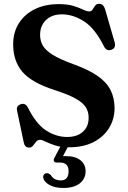

<svg xmlns="http://www.w3.org/2000/svg" viewBox="-20 -734 650 977"><path d="M331 15.5Q290 15.5 260.8 6Q231.5 -3.5 212.8 -13Q194 -22.5 184.5 -22.5Q171.5 -22.5 163.8 -12.8Q156 -3 148.2 7Q140.5 17 127.5 17Q105.5 17 100.5 -11L66.5 -172.5Q62 -195.5 85.5 -203.5Q109 -212 122.5 -185.5Q164.5 -102 215.5 -69.5Q266.5 -37 321.5 -37Q372.5 -37 401.8 -63.5Q431 -90 431 -134Q431.5 -162.5 418 -186Q404.5 -209.5 366.8 -231.2Q329 -253 255.5 -276.5Q141.5 -313.5 94.2 -368.2Q47 -423 47 -509Q47 -569.5 76 -615.5Q105 -661.5 157 -687.2Q209 -713 279 -713Q324 -713 353.8 -703.8Q383.5 -694.5 402.5 -685.2Q421.5 -676 434 -676Q445.5 -676 451.2 -685.8Q457 -695.5 463.8 -705Q470.5 -714.5 484.5 -714.5Q496 -714.5 503.5 -707.5Q511 -700.5 516.5 -681L563.5 -518.5Q571.5 -489 546 -480.5Q522 -472.5 509 -498Q463.5 -589.5 407.8 -625.2Q352 -661 295 -661Q244 -661 214 -632Q184 -603 184 -556Q184 -527.5 197.2 -503.2Q210.5 -479 247.2 -455.8Q284 -432.5 354.5 -407Q432 -379 477.5 -347Q523 -315 543 -274.8Q563 -234.5 563 -182.5Q562.5 -127.5 535.2 -82.8Q508 -38 456.2 -11.2Q404.5 15.5 331 15.5ZM296.5 -6H335.5L300.5 60.5Q307 60.5 315.5 60.5Q363 60.5 389.2 81.2Q415.5 102 415.5 137.5Q415.5 176 385.8 199.2Q356 222.5 302.5 222.5Q258 222.5 230 206.2Q202 190 199.5 167Q199.5 158.5 204.5 153Q209.5 147.5 217 147.5Q224 147 229 149.8Q234 152.5 239 157Q247 171.5 260.2 177.8Q273.5 184 289.5 184Q329 184 329 137Q329 93 284.5 93H269Q257.5 93 254.5 86.2Q251.5 79.5 256.5 70Z"/></svg>

Font: Fraunces 9pt S000 SemiBold
Style: Regular
Weight: 600
Version: Version 1.000; ttfautohint (v1.8.3)